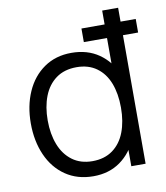

<svg xmlns="http://www.w3.org/2000/svg" viewBox="-82 -789 757 873"><g transform="rotate(-10 296.0 -352.5)"><path d="M341.7 -593.3V-656H592.3V-593.3ZM279.7 15Q205.7 15 151.4 -22.1Q97.2 -59.2 68.6 -124.2Q40 -189.2 40 -270.7Q40 -351.7 68.6 -416.3Q97.2 -481 150.8 -518Q204.3 -555 276.7 -555Q350.7 -555 403.4 -518.5Q456.2 -482 483.1 -417.7Q510 -353.3 510 -270.7Q510 -188.8 483.1 -124.2Q456.2 -59.5 404.1 -22.2Q352 15 279.7 15ZM287 -53.3Q342.7 -53.3 380.7 -81Q418.7 -108.7 437.5 -157.7Q456.3 -206.7 456.3 -270.7Q456.3 -335.2 437.6 -383.7Q418.8 -432.2 381.2 -459.4Q343.5 -486.7 288.7 -486.7Q232.3 -486.7 194 -458.8Q155.7 -430.8 136.8 -382Q118 -333.2 118 -270.7Q118 -208 137.1 -158.8Q156.2 -109.7 194.2 -81.5Q232.2 -53.3 287 -53.3ZM456.3 0V-406.7H448.7V-720H522.3V0Z"/></g></svg>

Font: Manrope
Style: Regular
Weight: 400
Designer: Mikhail Sharanda
Foundry: Mikhail Sharanda
Version: Version 4.503